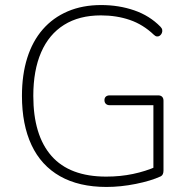

<svg xmlns="http://www.w3.org/2000/svg" viewBox="-20 -733 758 761"><path d="M402 8Q293 8 218 -34.5Q143 -77 105 -158Q67 -239 67 -353Q67 -437 88 -503.5Q109 -570 149.5 -616.5Q190 -663 248.5 -688Q307 -713 381 -713Q451 -713 512 -692Q573 -671 616 -627Q622 -621 623 -614.5Q624 -608 621.5 -602Q619 -596 614 -592Q609 -588 602.5 -588.5Q596 -589 590 -595Q547 -636 494.5 -654Q442 -672 380 -672Q294 -672 234 -634.5Q174 -597 143 -525.5Q112 -454 112 -353Q112 -197 184 -115Q256 -33 401 -33Q457 -33 507 -43.5Q557 -54 600 -73L588 -35V-316H415Q405 -316 399.5 -321.5Q394 -327 394 -336Q394 -345 399.5 -350Q405 -355 415 -355H607Q617 -355 622.5 -349.5Q628 -344 628 -334V-57Q628 -49 625.5 -43Q623 -37 617 -34Q578 -16 518 -4Q458 8 402 8Z"/></svg>

Font: Nunito ExtraLight
Style: Regular
Weight: 200
Designer: Vernon Adams
Foundry: Vernon Adams
Version: Version 3.602;April 4, 2023;FontCreator 14.0.0.2856 64-bit